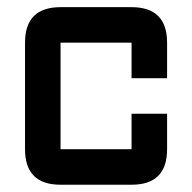

<svg xmlns="http://www.w3.org/2000/svg" viewBox="-20 -508 528 528"><path d="M341.8 0H146.5Q48.8 0 48.8 -97.7V-390.6Q48.8 -488.3 146.5 -488.3H341.8Q439.5 -488.3 439.5 -390.6V-293H341.8V-390.6H146.5V-97.7H341.8V-195.3H439.5V-97.7Q439.5 0 341.8 0Z"/></svg>

Font: BabelStone Moon Runes
Style: Regular
Weight: 400
Designer: Andrew West
Foundry: BabelStone
Version: Version 7.001 March 14, 2022